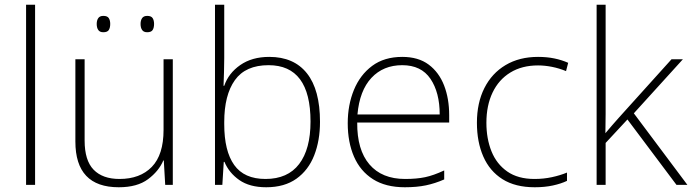

<svg xmlns="http://www.w3.org/2000/svg" viewBox="-20 -780 2920 810"><path d="M128 0H90V-760H128Z M709 -530V0H677L671 -103H669Q650 -58 604.5 -24Q559 10 481 10Q298 10 298 -183V-530H337V-187Q337 -103 375 -64Q413 -25 484 -25Q571 -25 620.5 -76Q670 -127 670 -232V-530ZM388 -679Q388 -694 394.5 -703.5Q401 -713 416 -713Q433 -713 439 -703.5Q445 -694 445 -679Q445 -663 439 -653.5Q433 -644 416 -644Q401 -644 394.5 -653.5Q388 -663 388 -679ZM573 -679Q573 -694 579.5 -703.5Q586 -713 601 -713Q618 -713 624 -703.5Q630 -694 630 -679Q630 -663 624 -653.5Q618 -644 601 -644Q586 -644 579.5 -653.5Q573 -663 573 -679Z M926 -535Q926 -509 925 -475Q924 -441 923 -418H926Q944 -471 993.5 -505.5Q1043 -540 1116 -540Q1220 -540 1275 -470.5Q1330 -401 1330 -266Q1330 -187 1305.5 -124.5Q1281 -62 1230.5 -26Q1180 10 1103 10Q1033 10 989.5 -20.5Q946 -51 927 -97H924L918 0H887V-760H926ZM1113 -505Q1016 -505 971 -442Q926 -379 926 -265V-256Q926 -143 968 -84Q1010 -25 1100 -25Q1194 -25 1242 -88Q1290 -151 1290 -267Q1290 -505 1113 -505Z M1677 -540Q1745 -540 1788.5 -507.5Q1832 -475 1853.5 -419.5Q1875 -364 1875 -294V-263H1487Q1486 -148 1538.5 -86.5Q1591 -25 1689 -25Q1738 -25 1773.5 -32.5Q1809 -40 1854 -61V-23Q1815 -6 1776.5 2Q1738 10 1688 10Q1607 10 1553.5 -24Q1500 -58 1473.5 -119Q1447 -180 1447 -260Q1447 -337 1473 -400.5Q1499 -464 1550 -502Q1601 -540 1677 -540ZM1677 -505Q1597 -505 1547 -451.5Q1497 -398 1488 -297H1835Q1835 -390 1796 -447.5Q1757 -505 1677 -505Z M2236 10Q2154 10 2100 -24Q2046 -58 2019 -119.5Q1992 -181 1992 -262Q1992 -346 2023.5 -408.5Q2055 -471 2113 -505.5Q2171 -540 2250 -540Q2287 -540 2318.5 -533.5Q2350 -527 2377 -515L2368 -480Q2339 -492 2308.5 -498Q2278 -504 2250 -504Q2182 -504 2133 -474Q2084 -444 2058 -389.5Q2032 -335 2032 -262Q2032 -195 2053.5 -141.5Q2075 -88 2120 -56.5Q2165 -25 2235 -25Q2273 -25 2308 -32.5Q2343 -40 2372 -52V-17Q2347 -5 2312.5 2.5Q2278 10 2236 10Z M2535 -381Q2535 -339 2535 -299.5Q2535 -260 2534 -218Q2549 -236 2563 -252Q2577 -268 2593 -286L2813 -530H2861L2654 -302L2880 0H2834L2627 -276L2535 -177V0H2497V-760H2535Z"/></svg>

Font: Noto Sans Thai ExtraLight
Style: Regular
Weight: 200
Designer: Monotype Design Team
Foundry: Monotype Imaging Inc.
Version: Version 2.001; ttfautohint (v1.8.4.7-5d5b)